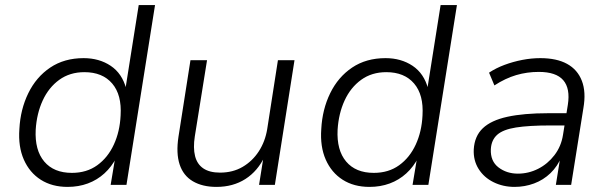

<svg xmlns="http://www.w3.org/2000/svg" viewBox="-20 -725 2384 753"><path d="M245 8Q184 8 140 -20Q96 -48 73.5 -99Q51 -150 56 -219Q60 -296 91 -359.5Q122 -423 177 -460Q232 -497 308 -497Q369 -497 414 -467Q459 -437 475 -377H472L524 -705H588L476 0H414L432 -108H437Q418 -71 389.5 -45Q361 -19 324.5 -5.5Q288 8 245 8ZM262 -47Q320 -47 361.5 -77Q403 -107 426.5 -158Q450 -209 453 -272Q458 -353 420 -397.5Q382 -442 311 -442Q254 -442 212.5 -412Q171 -382 147.5 -331Q124 -280 120 -216Q116 -136 153.5 -91.5Q191 -47 262 -47Z M829 8Q774 8 736.5 -14Q699 -36 684.5 -80Q670 -124 680 -189L727 -489H792L744 -190Q737 -145 745 -113Q753 -81 777.5 -64.5Q802 -48 843 -48Q893 -48 931.5 -70.5Q970 -93 995 -131.5Q1020 -170 1028 -219L1070 -489H1135L1058 0H996L1014 -113H1019Q991 -54 942.5 -23Q894 8 829 8Z M1429 8Q1368 8 1324 -20Q1280 -48 1257.5 -99Q1235 -150 1240 -219Q1244 -296 1275 -359.5Q1306 -423 1361 -460Q1416 -497 1492 -497Q1553 -497 1598 -467Q1643 -437 1659 -377H1656L1708 -705H1772L1660 0H1598L1616 -108H1621Q1602 -71 1573.5 -45Q1545 -19 1508.5 -5.5Q1472 8 1429 8ZM1446 -47Q1504 -47 1545.5 -77Q1587 -107 1610.5 -158Q1634 -209 1637 -272Q1642 -353 1604 -397.5Q1566 -442 1495 -442Q1438 -442 1396.5 -412Q1355 -382 1331.5 -331Q1308 -280 1304 -216Q1300 -136 1337.5 -91.5Q1375 -47 1446 -47Z M1998 8Q1953 8 1915.5 -10.5Q1878 -29 1857 -62.5Q1836 -96 1838 -139Q1841 -191 1873.5 -222Q1906 -253 1970 -267Q2034 -281 2130 -281H2213L2205 -233H2138Q2054 -233 2003.5 -225Q1953 -217 1930 -196.5Q1907 -176 1905 -140Q1903 -93 1935 -68.5Q1967 -44 2011 -44Q2053 -44 2090.5 -63Q2128 -82 2154.5 -116.5Q2181 -151 2188 -196L2207 -314Q2217 -378 2189 -410.5Q2161 -443 2093 -443Q2047 -443 2004.5 -430.5Q1962 -418 1919 -390L1898 -440Q1925 -458 1958.5 -470.5Q1992 -483 2028 -490Q2064 -497 2099 -497Q2163 -497 2204 -474.5Q2245 -452 2262 -408Q2279 -364 2268 -301L2220 0H2160L2178 -112H2183Q2167 -73 2139 -46Q2111 -19 2074.5 -5.5Q2038 8 1998 8Z"/></svg>

Font: Nunito Sans 10pt Light
Style: Italic
Weight: 300
Italic angle: -9°
Designer: Vernon Adams
Foundry: Vernon Adams
Version: Version 3.101;gftools[0.9.27]